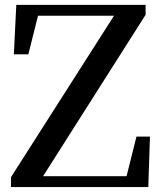

<svg xmlns="http://www.w3.org/2000/svg" viewBox="-20 -757 652 777"><path d="M532.2 -204.1H586.9L580.1 0H24.4V-40L441.4 -693.4H133.8L94.7 -537.1H36.1L45.9 -737.3H569.3V-697.3L154.3 -43.9H492.2Z"/></svg>

Font: Bpmf Zihi Serif SemiBold
Style: SemiBold
Weight: 600
Foundry: But Ko
Version: Version 1.320